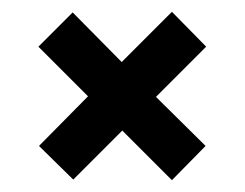

<svg xmlns="http://www.w3.org/2000/svg" viewBox="-20 -464 414 325"><path d="M187 -243 104 -160 46 -217 129 -301 45 -385 103 -443 186 -359 271 -444 329 -385 244 -300 328 -217 271 -159Z"/></svg>

Font: Prompt
Style: Regular
Weight: 400
Designer: Katatrad Team
Foundry: CadsonDemak
Version: Version 1.001